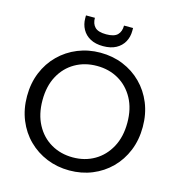

<svg xmlns="http://www.w3.org/2000/svg" viewBox="-128 -1005 1041 1123"><g transform="rotate(15 393.0 -443.5)"><path d="M393 7.2Q320 7.2 256.2 -18.8Q192.4 -44.8 144.3 -92.4Q96.2 -140 69.4 -205.6Q42.6 -271.2 42.6 -349.5Q42.6 -427.7 69.4 -493Q96.2 -558.2 144.3 -605.8Q192.4 -653.5 256.2 -679.5Q320 -705.5 393 -705.5Q467 -705.5 530.6 -679.5Q594.3 -653.5 642 -605.8Q689.8 -558.2 716.6 -493Q743.3 -427.7 743.3 -349.5Q743.3 -271.2 716.6 -205.6Q689.8 -140 642 -92.4Q594.3 -44.8 530.6 -18.8Q467 7.2 393 7.2ZM393 -71.9Q466.6 -71.9 524.4 -105.8Q582.2 -139.6 616 -202.1Q649.8 -264.6 649.8 -349.5Q649.8 -435.1 616 -496.9Q582.2 -558.6 524.4 -592.1Q466.6 -625.5 393 -625.5Q319.6 -625.5 261.3 -592.1Q203 -558.6 169.6 -496.9Q136.1 -435.1 136.1 -349.5Q136.1 -264.6 169.6 -202.1Q203 -139.6 261.3 -105.8Q319.6 -71.9 393 -71.9ZM538.6 -876.6Q538.6 -839.8 522.1 -810.1Q505.5 -780.4 474 -763.3Q442.4 -746.2 395.7 -746.2Q349.9 -746.2 318.2 -763.3Q286.6 -780.4 270 -810.5Q253.5 -840.5 253.5 -877.4V-894.2H307.5Q307.5 -858 327.4 -837.9Q347.4 -817.8 395.7 -817.8Q444.2 -817.8 464 -837.9Q483.9 -858 483.9 -894.2H538.6Z"/></g></svg>

Font: Poppins Variable
Style: Regular
Weight: 100
Designer: Jonny Pinhorn
Foundry: Indian Type Foundry
Version: Version 6.000